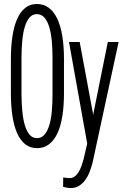

<svg xmlns="http://www.w3.org/2000/svg" viewBox="-20 -741 640 973"><path d="M304.2 -268.1Q304.2 -205.1 296.1 -153.6Q288.1 -102.1 271.2 -65.9Q254.4 -29.8 228.5 -10Q202.6 9.8 167.5 9.8Q132.8 9.8 107.9 -10Q83 -29.8 66.9 -65.9Q50.8 -102.1 43 -153.6Q35.2 -205.1 35.2 -268.1V-442.4Q35.2 -505.4 43 -556.9Q50.8 -608.4 66.9 -644.8Q83 -681.2 107.7 -700.9Q132.3 -720.7 167 -720.7Q202.1 -720.7 228 -700.9Q253.9 -681.2 270.8 -644.8Q287.6 -608.4 295.9 -557.1Q304.2 -505.9 304.2 -442.4ZM246.1 -452.1Q246.1 -496.6 242.2 -535.9Q238.3 -575.2 229.2 -605Q220.2 -634.8 204.8 -652.1Q189.5 -669.4 167 -669.4Q144.5 -669.4 129.6 -652.1Q114.7 -634.8 105.7 -605Q96.7 -575.2 93 -535.9Q89.4 -496.6 88.9 -452.1V-259.3Q89.4 -214.8 93.3 -175Q97.2 -135.3 106.2 -105.5Q115.2 -75.7 130.1 -58.3Q145 -41 167.5 -41Q189.9 -41 205.1 -58.3Q220.2 -75.7 229.5 -105.5Q238.8 -135.3 242.4 -175Q246.1 -214.8 246.1 -259.3ZM451.2 -165.5 451.7 -157.7 526.4 -528.3H581.1L448.7 85Q442.4 108.4 433.6 131.1Q424.8 153.8 411.6 171.6Q398.4 189.5 380.6 200.7Q362.8 211.9 338.4 211.9Q329.6 211.9 318.4 210Q307.1 208 299.8 205.6L300.3 158.2Q307.1 159.2 316.7 160.4Q326.2 161.6 333 161.6Q348.1 161.6 359.4 152.8Q370.6 144 378.9 130.1Q387.2 116.2 393.3 98.9Q399.4 81.5 403.8 64.9L421.9 -13.7L329.6 -528.3H383.8Z"/></svg>

Font: Roboto Mono Light
Style: Regular
Weight: 300
Designer: Google
Version: Version 2.000985; 2015; ttfautohint (v1.3)